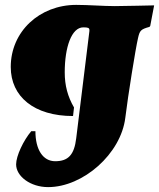

<svg xmlns="http://www.w3.org/2000/svg" viewBox="-20 -672 651 786"><path d="M346 -545 292 -106C284 -38 259 -12 206 -12C156 -12 125 -59 125 -135H108C76 -97 46 -34 46 1C46 50 105 94 177 94C320 94 475 -42 493 -190C504 -281 535 -473 545 -516C552 -547 556 -552 592 -562L595 -566L611 -650C611 -650 479 -647 450 -647C404 -647 342 -652 292 -652C142 -652 24 -543 24 -398C24 -276 120 -197 279 -197L283 -232C257 -277 245 -322 245 -376C245 -479 273 -560 321 -560C340 -560 346 -558 346 -549C346 -548 346 -547 346 -545Z"/></svg>

Font: Alegreya SC Black
Style: Italic
Weight: 900
Italic angle: -7°
Designer: Juan Pablo del Peral
Foundry: Huerta Tipografica
Version: Version 2.007;PS 002.007;hotconv 1.0.88;makeotf.lib2.5.64775